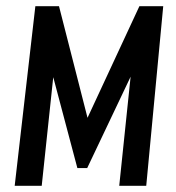

<svg xmlns="http://www.w3.org/2000/svg" viewBox="-20 -598 565 618"><path d="M27.3 0 93.8 -578.1H169.9L261.7 -218.8L428.7 -578.1H505.4L450.7 0H363.8L400.4 -351.1L260.7 -57.1H229L151.4 -349.6L114.3 0Z"/></svg>

Font: Oswald
Style: Regular
Weight: 400
Designer: Vernon Adams
Foundry: Vernon Adams
Version: 3.0; ttfautohint (v0.94.23-7a4d-dirty) -l 8 -r 50 -G 200 -x 